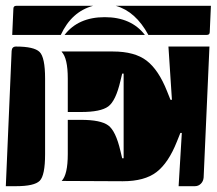

<svg xmlns="http://www.w3.org/2000/svg" viewBox="-20 -650 745 660"><path d="M192 -28Q213 -50 213 -120V-238H259Q326 -238 352 -219Q378 -200 394 -131L400 -106H405V-397H400L394 -372Q378 -303 352 -284Q326 -265 259 -265H213V-380Q213 -450 192 -472V-473H368Q443 -473 484 -441.5Q525 -410 554 -337L566 -307H571L559 -490H700L680 -40Q679 -27 670.5 -18.5Q662 -10 650 -10H594L605 -193H600L588 -163Q559 -90 518 -58.5Q477 -27 402 -27ZM0 -10 20 -475Q21 -490 35 -490Q97 -490 116 -471.5Q135 -453 135 -380V-120Q135 -47 116.5 -28.5Q98 -10 35 -10ZM22 -530 26 -620Q26 -630 36 -630H300Q226 -610 189 -530ZM378 -630H705L701 -540Q701 -530 691 -530H490Q446 -611 378 -630ZM202 -530Q249 -591 340 -591Q431 -591 478 -530Z"/></svg>

Font: PrimecolorB
Style: Medium
Weight: 500
Designer: gluk
Foundry: gluk
Version: Version 0.672